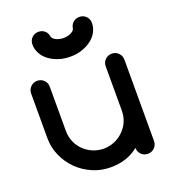

<svg xmlns="http://www.w3.org/2000/svg" viewBox="-142 -883 869 986"><g transform="rotate(-20 293.0 -390.5)"><path d="M293.5 -605Q259.8 -604.5 230.5 -614.3Q201.2 -624 178.7 -640.6Q156.2 -657.2 143.6 -680.7Q130.9 -703.6 130.9 -730Q130.9 -752 145.5 -766.6Q160.2 -781.2 181.6 -781.2Q203.6 -781.2 218.3 -766.6Q229 -755.4 231.4 -740.2Q232.9 -726.6 250 -717.3Q268.1 -707 293.5 -707Q318.8 -707 336.9 -717.3Q354 -726.6 355 -740.2Q357.9 -755.4 368.7 -766.6Q383.3 -781.2 405.3 -781.2Q426.8 -781.2 441.4 -766.6Q456.1 -752 456.1 -730Q456.1 -703.6 443.4 -680.7Q430.7 -657.2 408.2 -640.6Q385.7 -624 356.4 -614.3Q327.1 -604.5 293.5 -605ZM497.1 0Q475.1 0 460.9 -14.6Q446.8 -29.3 446.3 -50.3Q412.6 -23.4 375 -11.7Q337.4 0 293.5 0Q241.2 0 194.8 -20.5Q148.4 -41 113.8 -75.2Q79.1 -109.9 58.6 -156.2Q38.1 -202.6 38.6 -254.9V-496.1Q39.1 -517.6 53.7 -532.2Q68.4 -546.9 89.8 -546.9Q111.3 -546.9 126 -532.2Q140.6 -517.6 140.6 -496.1V-254.9Q140.6 -223.1 152.3 -195.3Q164.1 -167 185.5 -146.5Q206.1 -126 233.9 -114.3Q261.7 -102.5 293.5 -102.1Q324.7 -102.5 352.5 -114.3Q380.4 -126 401.4 -147Q422.9 -168 434.6 -195.3Q446.3 -222.7 446.3 -254.9V-496.1Q446.3 -517.6 460.9 -532.2Q475.6 -546.9 497.6 -546.9Q518.6 -546.9 533.2 -532.2Q547.9 -517.6 548.3 -496.1V-50.8Q547.9 -29.3 533.2 -14.6Q518.6 0 497.1 0Z"/></g></svg>

Font: Comfortaa
Style: Bold
Weight: 700
Designer: Johan Aakerlund
Foundry: Johan Aakerlund
Version: Version 2.001; ttfautohint (v1.4.1)